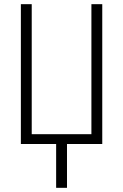

<svg xmlns="http://www.w3.org/2000/svg" viewBox="-20 -690 590 920"><path d="M249 210V0H80V-670H132V-47H418V-670H470V0H301V210Z"/></svg>

Font: Lode Dark
Style: Regular
Weight: 400
Monospace: yes
Designer: Belleve Invis
Foundry: Belleve Invis
Version: Version 29.2.0; ttfautohint (v1.8.3)